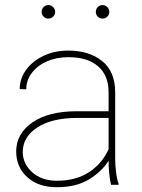

<svg xmlns="http://www.w3.org/2000/svg" viewBox="-20 -741 568 770"><path d="M425.3 0Q420.4 -19 418 -45.7Q415.5 -72.3 415.5 -96.7Q389.2 -53.7 337.6 -22Q286.1 9.8 207.5 9.8Q133.8 9.8 89.4 -30.5Q44.9 -70.8 44.9 -133.8Q44.9 -204.6 109.6 -249.8Q174.3 -294.9 289.1 -294.9H415.5V-372.1Q415.5 -438 373.5 -474.9Q331.5 -511.7 254.4 -511.7Q206.5 -511.7 168.2 -494.9Q129.9 -478 107.7 -448.7Q85.4 -419.4 85.4 -382.8L59.1 -383.8Q59.1 -425.3 84.2 -460.2Q109.4 -495.1 153.6 -516.6Q197.8 -538.1 254.4 -538.1Q336.9 -538.1 389.4 -496.3Q441.9 -454.6 441.9 -371.1V-106.4Q441.9 -78.1 445.6 -49.3Q449.2 -20.5 455.6 -4.4V0ZM207.5 -16.1Q284.2 -16.1 336.7 -50.3Q389.2 -84.5 415.5 -142.6V-268.1H290.5Q188.5 -268.1 129.9 -230Q71.3 -191.9 71.3 -131.8Q71.3 -84 109.4 -50Q147.5 -16.1 207.5 -16.1ZM147 -693.4Q147 -704.6 154.8 -712.6Q162.6 -720.7 173.8 -720.7Q185.1 -720.7 193.1 -712.6Q201.2 -704.6 201.2 -693.4Q201.2 -682.1 193.1 -674.3Q185.1 -666.5 173.8 -666.5Q162.6 -666.5 154.8 -674.3Q147 -682.1 147 -693.4ZM364.3 -693.4Q364.3 -704.6 372.1 -712.6Q379.9 -720.7 391.1 -720.7Q402.3 -720.7 410.4 -712.6Q418.5 -704.6 418.5 -693.4Q418.5 -682.1 410.4 -674.3Q402.3 -666.5 391.1 -666.5Q379.9 -666.5 372.1 -674.3Q364.3 -682.1 364.3 -693.4Z"/></svg>

Font: Vazirmatn RD Thin
Style: Regular
Weight: 100
Designer: Saber Rastikerdar
Foundry: Saber Rastikerdar
Version: Version 32.102